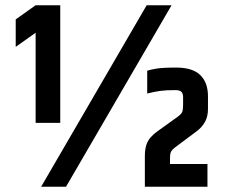

<svg xmlns="http://www.w3.org/2000/svg" viewBox="-20 -713 881 733"><path d="M116 -693H210V-244H116V-588L40 -534V-639ZM540 -693H635L232 0H137ZM542 -443Q553 -447 577 -451Q601 -455 653 -455Q715 -455 744.5 -426.5Q774 -398 774 -345V-297Q774 -268 762.5 -247.5Q751 -227 731 -212L660 -159Q646 -149 639.5 -142.5Q633 -136 631 -129Q629 -122 629 -108V-87H772V0H533V-116Q533 -142 538.5 -159Q544 -176 555 -188.5Q566 -201 580 -211L658 -267Q673 -278 676 -286.5Q679 -295 679 -314V-342Q679 -356 672.5 -362.5Q666 -369 649 -369Q614 -369 592 -366Q570 -363 542 -356Z"/></svg>

Font: Khand Variable Light
Style: Regular
Weight: 300
Designer: Satya Rajpurohit
Foundry: Indian Type Foundry
Version: Version 3.000